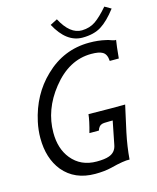

<svg xmlns="http://www.w3.org/2000/svg" viewBox="-118 -871 786 962"><g transform="rotate(-15 274.5 -390.0)"><path d="M530 -613Q525 -583 519 -519H472Q470 -556 448 -567Q431 -577 391 -577Q275 -577 188 -467Q106 -364 106 -244Q106 -161 149 -108Q197 -49 279 -49Q321 -49 343 -57Q378 -69 385 -106L409 -227H394Q360 -227 353 -224Q337 -220 329 -196H280Q297 -257 300 -289Q441 -287 490 -288Q485 -266 475 -220Q465 -174 460 -152Q445 -81 440 -16Q411 -18 341 0Q304 9 256 9Q150 9 90 -63Q36 -130 36 -235Q36 -276 45 -318Q74 -452 165 -539Q263 -634 396 -634Q442 -634 480 -625Q489 -624 510 -616Q524 -611 530 -613ZM516 -789 549 -770Q507 -715 468.5 -691Q430 -667 371 -667Q288 -667 233 -770L270 -789Q316 -702 378 -703Q419 -704 448.5 -724.5Q478 -745 516 -789Z"/></g></svg>

Font: GFS Neohellenic Rg
Style: Italic
Weight: 400
Italic angle: -12°
Designer: Takis Katsoulidis and George D. Matthiopoulos
Foundry: Takis Katsoulidis and George D. Matthiopoulos
Version: Version 1.0